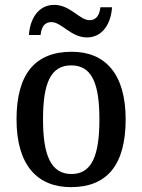

<svg xmlns="http://www.w3.org/2000/svg" viewBox="-20 -760 586 790"><path d="M338 -606C403 -606 437 -665 441 -730H393C390 -703 380 -677 348 -677C308 -677 269 -740 203 -740C137 -740 103 -681 99 -616H147C150 -643 159 -669 192 -669C233 -669 272 -606 338 -606ZM272 10C420 10 497 -81 497 -269C497 -456 413 -547 275 -547C125 -547 48 -456 48 -269C48 -81 133 10 272 10ZM274 -44C189 -44 157 -122 157 -269C157 -417 188 -491 273 -491C358 -491 389 -417 389 -269C389 -122 359 -44 274 -44Z"/></svg>

Font: Noto Serif Armenian SemiCondensed Medium
Style: Regular
Weight: 500
Width: 4
Designer: Monotype Design Team
Foundry: Monotype Imaging Inc.
Version: Version 2.008